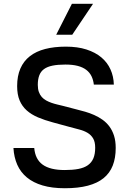

<svg xmlns="http://www.w3.org/2000/svg" viewBox="-20 -984 683 1016"><path d="M161.2 -201Q166.2 -141.3 205.8 -112.7Q245.4 -84.2 322.4 -84.2Q364 -84.2 394.5 -90Q425.1 -95.9 444.8 -109.7Q464.5 -123.6 474.1 -146.1Q483.7 -168.7 483.7 -202.1Q483.7 -233 473 -251.2Q462.4 -269.5 443.9 -280.7Q425.4 -291.9 400.2 -298.5Q375 -305 345.9 -312.9L259.9 -336.3Q216.3 -348 181.1 -362.9Q146 -377.8 121.4 -399.7Q96.9 -421.5 83.8 -452.6Q70.7 -483.7 70.7 -528.4Q70.7 -582 87.9 -621.4Q105.1 -660.9 138.1 -686.6Q171.2 -712.4 219.1 -724.8Q267 -737.2 328.5 -737.2Q390.6 -737.2 437.5 -722.1Q484.4 -707 516.2 -680.4Q547.9 -653.8 564.6 -616.8Q581.3 -579.9 582.4 -536.2H476.6Q473.7 -561.4 464 -581.1Q454.2 -600.9 436.3 -614.5Q418.3 -628.2 391.2 -635.3Q364 -642.4 326 -642.4Q285.9 -642.4 258 -636.7Q230.1 -631 212.9 -618.4Q195.7 -605.8 187.9 -585.2Q180 -564.6 180 -534.8Q180 -513.1 185.7 -497.3Q191.4 -481.5 201.3 -470.5Q211.3 -459.5 224.6 -452.2Q237.9 -445 252.7 -439.8Q267.4 -434.7 282.7 -431.1Q297.9 -427.6 312.1 -424L383.2 -405.5Q406.2 -399.9 430.8 -392.8Q455.3 -385.7 478.5 -375.4Q501.8 -365.1 522.4 -350.5Q543 -335.9 558.6 -315.2Q574.2 -294.4 583.3 -266.3Q592.3 -238.3 592.3 -201Q592.3 -148.1 576.7 -108.1Q561.1 -68.2 528.4 -41.5Q495.7 -14.9 444.8 -1.4Q393.8 12.1 323.2 12.1Q255.3 12.1 205.4 -2.7Q155.5 -17.4 122.2 -45.1Q88.8 -72.8 71.4 -112.2Q54 -151.6 51.1 -201ZM277.3 -800.1 360.4 -963.8H472.3L362.2 -800.1Z"/></svg>

Font: Cannonade Med
Style: Regular
Weight: 500
Designer: Rasmus Andersson
Foundry: rsms
Version: Version 3.012;git-f93a4a705